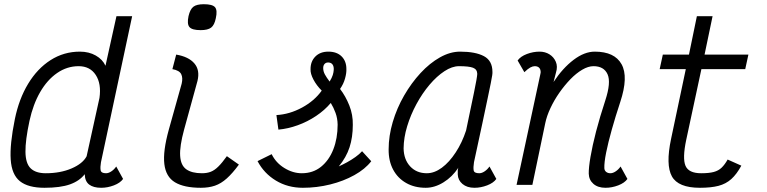

<svg xmlns="http://www.w3.org/2000/svg" viewBox="-20 -877 3640 911"><path d="M483 -55Q495 -55 508.2 -63.8Q521.5 -72.5 531.5 -87L564 -28Q550.5 -9 520.5 2.5Q490.5 14 460 14Q423.5 14 403.2 -1.2Q383 -16.5 382 -50.5Q357.5 -18.5 312 -2.2Q266.5 14 191 14Q113.5 14 74.5 -17.2Q35.5 -48.5 30.8 -120Q26 -191.5 50.5 -312Q70 -407.5 113.5 -479.5Q157 -551.5 220 -591.8Q283 -632 359 -632Q402 -632 434.5 -613.5Q467 -595 480.5 -565L532.5 -800H607L459 -107Q455 -83.5 457.5 -69.2Q460 -55 483 -55ZM197 -55Q266.5 -55 319.5 -77.8Q372.5 -100.5 391 -135.5L452 -412.5Q461.5 -480 434.2 -521.5Q407 -563 353 -563Q298 -563 251 -530.5Q204 -498 170.5 -440Q137 -382 120 -304Q100 -211 100.8 -156.2Q101.5 -101.5 125.5 -78.2Q149.5 -55 197 -55Z M933 14Q853.5 14 810.2 -12Q767 -38 759.8 -98.5Q752.5 -159 781 -262L842 -480Q848.5 -507.5 839.8 -525.2Q831 -543 798 -549L816 -618Q875 -608 902.2 -576.2Q929.5 -544.5 917 -493L853.5 -262Q832 -183 834.8 -137.8Q837.5 -92.5 863.8 -73.8Q890 -55 938 -55Q962 -55 980 -62Q998 -69 1016 -86.8Q1034 -104.5 1056.5 -136L1113.5 -96Q1083.5 -55 1056.2 -30.5Q1029 -6 999.8 4Q970.5 14 933 14ZM932 -734Q891.5 -734 879 -748.5Q866.5 -763 874.5 -800.5Q882 -833 897.5 -845Q913 -857 947 -857Q988 -857 1000.2 -842.8Q1012.5 -828.5 1004 -790.5Q997.5 -758 981.8 -746Q966 -734 932 -734Z M1417 14Q1345.5 14 1289 -20.2Q1232.5 -54.5 1202 -112.5L1269 -145.5Q1289 -104.5 1329.2 -79.8Q1369.5 -55 1412 -55Q1465 -55 1503 -85.5Q1541 -116 1561.5 -168.2Q1582 -220.5 1582 -285.5Q1581.5 -315.5 1572.2 -341Q1563 -366.5 1549.5 -388.5Q1520.5 -354 1479.8 -326.8Q1439 -299.5 1392.8 -282.8Q1346.5 -266 1301 -262L1291.5 -331Q1354 -334.5 1413 -366.5Q1472 -398.5 1506.5 -447Q1482 -471.5 1467.2 -499.5Q1452.5 -527.5 1453.5 -548Q1453 -585 1476 -608.5Q1499 -632 1538 -632Q1578 -632 1600.8 -609.5Q1623.5 -587 1623.5 -550Q1624.5 -531 1617.2 -504.8Q1610 -478.5 1593.5 -455Q1620 -420.5 1637.5 -376.5Q1655 -332.5 1654 -284.5Q1654 -225.5 1638.5 -178Q1623 -130.5 1587.5 -87.5Q1606.5 -96 1627 -107.2Q1647.5 -118.5 1666.5 -132Q1685.5 -145.5 1698 -159.5L1741.5 -112Q1712.5 -74.5 1661.2 -46Q1610 -17.5 1546.8 -1.8Q1483.5 14 1417 14ZM1544 -490Q1555 -508 1559 -521.2Q1563 -534.5 1563.5 -545.5Q1564.5 -561.5 1558 -570.8Q1551.5 -580 1538 -580.5Q1527 -581 1520.2 -573.8Q1513.5 -566.5 1513.5 -554Q1513.5 -538.5 1521.5 -523.8Q1529.5 -509 1544 -490Z M2302.5 -87 2335 -28Q2321.5 -9 2291.5 2.5Q2261.5 14 2231 14Q2196 14 2174.5 -4Q2153 -22 2152 -49Q2151.5 -58 2152 -67.8Q2152.5 -77.5 2155 -81.5Q2126 -37.5 2084.2 -11.8Q2042.5 14 2000 14Q1947 14 1907 -8.8Q1867 -31.5 1845.2 -72.5Q1823.5 -113.5 1824 -168Q1824 -232 1843.5 -298Q1863 -364 1897.5 -423.8Q1932 -483.5 1975.5 -530.5Q2019 -577.5 2067.5 -604.8Q2116 -632 2163 -632Q2236 -632 2276.2 -610.5Q2316.5 -589 2316.5 -536Q2317 -531.5 2315.5 -520Q2314 -508.5 2308.8 -483.2Q2303.5 -458 2294 -411.5Q2284.5 -365 2268.5 -290.8Q2252.5 -216.5 2229 -107.5Q2225 -82 2227.5 -68.5Q2230 -55 2254 -55Q2266 -55 2279.2 -63.8Q2292.5 -72.5 2302.5 -87ZM2005 -55Q2041 -55 2076.5 -81.2Q2112 -107.5 2142.2 -153.8Q2172.5 -200 2191.5 -258Q2214.5 -367 2229.2 -438.8Q2244 -510.5 2244.5 -526.5Q2244 -548 2224.5 -555.5Q2205 -563 2158 -563Q2125 -563 2088.8 -539.2Q2052.5 -515.5 2018 -474.8Q1983.5 -434 1956 -383.2Q1928.5 -332.5 1912 -278.2Q1895.5 -224 1895 -173Q1896 -120 1926.2 -87.5Q1956.5 -55 2005 -55Z M2924.5 -87 2957 -28Q2943.5 -9 2913.5 2.5Q2883.5 14 2853 14Q2817 14 2795.8 -4.5Q2774.5 -23 2773.5 -53Q2773 -81.5 2781.8 -133Q2790.5 -184.5 2808.2 -253Q2826 -321.5 2852 -400.5Q2880 -486 2862.8 -524.5Q2845.5 -563 2796 -563Q2771 -563 2742.5 -546.2Q2714 -529.5 2686.2 -500.8Q2658.5 -472 2634 -437Q2609.5 -402 2591.8 -364.2Q2574 -326.5 2567 -292L2506 0H2431L2543 -521Q2543.5 -525 2544.8 -530Q2546 -535 2545 -539.5Q2544 -550.5 2536.8 -556.8Q2529.5 -563 2517 -563Q2508 -563 2496.2 -556.8Q2484.5 -550.5 2468 -534.5L2436 -590Q2450 -609.5 2480 -620.8Q2510 -632 2540 -632Q2566.5 -632 2587 -619.2Q2607.5 -606.5 2617.2 -584Q2627 -561.5 2618 -532.5L2606.5 -488Q2650 -554 2701.5 -593Q2753 -632 2802 -632Q2896 -632 2929.2 -572.2Q2962.5 -512.5 2923 -393Q2900 -323.5 2882.8 -262Q2865.5 -200.5 2856 -153Q2846.5 -105.5 2847.5 -79Q2848 -68 2856 -61.5Q2864 -55 2876 -55Q2888 -55 2901.2 -63.8Q2914.5 -72.5 2924.5 -87Z M3301 14Q3198 14 3168 -40.2Q3138 -94.5 3164 -217.5L3234 -549H3110L3125 -618H3249L3286.5 -800H3361L3323 -618H3531L3516 -549H3308L3236 -213.5Q3217.5 -126 3232.5 -90.5Q3247.5 -55 3307 -55Q3344 -55 3366.5 -61Q3389 -67 3404 -81.5Q3419 -96 3432.5 -120L3497.5 -91Q3475.5 -50.5 3450 -27.5Q3424.5 -4.5 3389 4.8Q3353.5 14 3301 14Z"/></svg>

Font: Victor Mono Thin
Style: Italic
Weight: 100
Italic angle: -12°
Monospace: yes
Designer: Rune Bjørnerås
Version: Version 1.561;gftools[0.9.30]